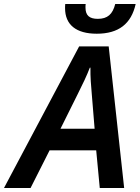

<svg xmlns="http://www.w3.org/2000/svg" viewBox="-79 -948 704 968"><path d="M409 -778C519 -778 583 -828 605 -928H502C489 -876 463 -853 414 -853C372 -853 352 -870 352 -910C352 -918 352 -920 353 -928H250C249 -921 249 -913 249 -907C249 -823 305 -778 409 -778ZM-59 0H75L171 -190H406L424 0H547L469 -714H320ZM226 -299 313 -474C337 -522 358 -565 374 -607H377C376 -563 380 -514 384 -470L398 -299Z"/></svg>

Font: Noto Sans SemiBold
Style: Italic
Weight: 600
Italic angle: -12°
Designer: Monotype Design Team
Foundry: Monotype Imaging Inc.
Version: Version 2.013